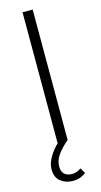

<svg xmlns="http://www.w3.org/2000/svg" viewBox="-135 -722 510 970"><g transform="rotate(-15 119.5 -237.5)"><path d="M93 0V-682H146V0ZM119 207Q82 207 55.5 186Q29 165 29 123Q29 89 53.5 51Q78 13 115 -16L146 0Q111 30 90.5 58.5Q70 87 70 119Q70 146 84.5 159Q99 172 124 172Q138 172 149 167.5Q160 163 172 156L188 184Q174 195 157 201Q140 207 119 207Z"/></g></svg>

Font: Outfit Thin ExtraLight
Style: Regular
Weight: 250
Version: Version 1.100;gftools[0.9.27]